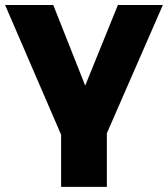

<svg xmlns="http://www.w3.org/2000/svg" viewBox="-32 -559 667 763"><path d="M210.9 -23.4 -11.7 -539.1H179.7L306.6 -218.8L436.5 -539.1H615.2L392.6 -29.3V183.6H210.9Z"/></svg>

Font: Min Sans Black
Style: Regular
Weight: 900
Designer: Jinseong-Kim, NotoSansCJK, Nunito
Foundry: Jinseong-Kim
Version: Version 1.000